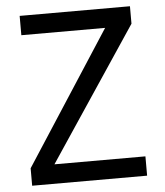

<svg xmlns="http://www.w3.org/2000/svg" viewBox="-52 -775 705 822"><g transform="rotate(-5 300.0 -364.5)"><path d="M53 -75 423 -646H63V-729H537V-654L156 -83H547V0H53Z"/></g></svg>

Font: PlemolJP35 Console
Style: Regular
Weight: 400
Version: v2.0.3; ttfautohint (v1.8.4.7-5d5b-dirty) -l 6 -r 45 -G 200 